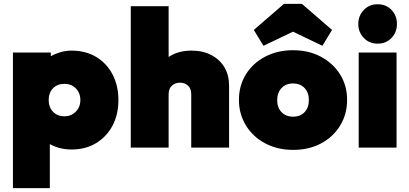

<svg xmlns="http://www.w3.org/2000/svg" viewBox="-20 -764 2119 994"><path d="M47 210V-492H243V-473Q266 -486 293.5 -494Q321 -502 350 -502Q423 -502 477.5 -469.5Q532 -437 562.5 -379Q593 -321 593 -246Q593 -171 562.5 -113.5Q532 -56 477.5 -23Q423 10 350 10Q288 10 238 -18V210ZM313 -162Q349 -162 372.5 -186Q396 -210 396 -246Q396 -283 372.5 -306.5Q349 -330 314 -330Q277 -330 254.5 -307Q232 -284 232 -246Q232 -209 254.5 -185.5Q277 -162 313 -162Z M657 0V-732H853V-469Q902 -502 971 -502Q1031 -502 1075 -478.5Q1119 -455 1142.5 -414.5Q1166 -374 1166 -321V0H970V-276Q970 -305 953.5 -320.5Q937 -336 912 -336Q887 -336 870 -320.5Q853 -305 853 -276V0Z M1498 12Q1417 12 1353.5 -21.5Q1290 -55 1253.5 -114Q1217 -173 1217 -247Q1217 -321 1253 -379Q1289 -437 1352.5 -470.5Q1416 -504 1497 -504Q1578 -504 1641 -470.5Q1704 -437 1740.5 -379Q1777 -321 1777 -247Q1777 -173 1741 -114Q1705 -55 1642 -21.5Q1579 12 1498 12ZM1497 -160Q1535 -160 1557 -183.5Q1579 -207 1579 -246Q1579 -285 1556.5 -308.5Q1534 -332 1497 -332Q1460 -332 1437.5 -308Q1415 -284 1415 -245Q1415 -207 1437.5 -183.5Q1460 -160 1497 -160ZM1344 -527 1294 -609 1450 -744H1543L1699 -609L1649 -527L1497 -600Z M1935 -538Q1892 -538 1863.5 -567.5Q1835 -597 1835 -640Q1835 -683 1863.5 -712.5Q1892 -742 1935 -742Q1979 -742 2007 -712.5Q2035 -683 2035 -640Q2035 -597 2007 -567.5Q1979 -538 1935 -538ZM1837 0V-492H2033V0Z"/></svg>

Font: Outfit Black
Style: Regular
Weight: 900
Designer: Rodrigo Fuenzalida
Foundry: fragTYPE
Version: Version 1.100; ttfautohint (v1.8.4.7-5d5b)